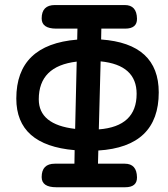

<svg xmlns="http://www.w3.org/2000/svg" viewBox="-20 -747 678 776"><path d="M148.4 -31.2Q148.4 -85.4 201.7 -85.4H280.8Q281.2 -112.8 281.7 -140.1Q45.9 -160.2 45.9 -348.6Q45.9 -566.9 292 -586.9Q292.5 -609.4 293 -631.3H207.5Q148.4 -631.3 148.4 -672.4Q148.4 -726.6 201.7 -726.6H484.4Q532.7 -726.6 533.7 -671.4Q534.2 -631.3 485.8 -631.3H389.6L388.7 -587.4Q621.6 -570.8 621.6 -373.5Q621.6 -153.8 377.4 -138.7L376 -85.4H484.4Q532.7 -85.4 533.7 -30.3Q534.2 9.8 485.8 9.8H207.5Q148.4 9.8 148.4 -31.2ZM386.7 -499Q383.3 -361.3 379.4 -224.1Q532.2 -235.8 532.2 -367.7Q532.2 -484.4 386.7 -499ZM283.7 -226.1 290 -498Q136.7 -480 136.7 -345.7Q136.7 -243.2 283.7 -226.1Z"/></svg>

Font: Comic Relief
Style: Regular
Weight: 400
Designer: Jeff Davis
Foundry: Loudifier
Version: Version 1.0